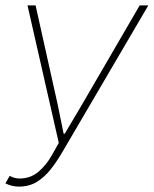

<svg xmlns="http://www.w3.org/2000/svg" viewBox="-30 -680 570 712"><path d="M40 12Q27 12 14.5 9Q2 6 -10 0L6 -28Q23 -18 42 -18Q83 -18 112.5 -43Q142 -68 162 -104L188 -150L72 -660H102L184 -292L206 -184H210L274 -292L488 -660H520L200 -114Q180 -80 157.5 -51.5Q135 -23 106.5 -5.5Q78 12 40 12Z"/></svg>

Font: Source Sans Variable
Style: Italic
Weight: 200
Italic angle: -11°
Designer: Paul D. Hunt
Foundry: Adobe Systems Incorporated
Version: Version 3.006;hotconv 1.0.111;makeotfexe 2.5.65597